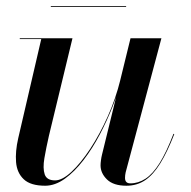

<svg xmlns="http://www.w3.org/2000/svg" viewBox="-20 -582 609 612"><path d="M124 10Q77.5 10 55.8 -10.5Q34 -31 31.2 -65.2Q28.5 -99.5 38 -141L111.5 -457.5H43V-460H211L136 -149.5Q127 -110 121.5 -77.8Q116 -45.5 122.5 -26.2Q129 -7 155.5 -7Q178.5 -7 208 -34.5Q237.5 -62 267.8 -108Q298 -154 323.5 -211Q349 -268 363.5 -327H366Q357 -288.5 339.2 -243.2Q321.5 -198 298 -153.2Q274.5 -108.5 246 -71.5Q217.5 -34.5 186.5 -12.2Q155.5 10 124 10ZM383 10Q341.5 10 321 -10Q300.5 -30 300.5 -55Q300.5 -61.5 301.8 -71Q303 -80.5 305 -88.5L396 -460H494.5L380.5 -32.5Q379.5 -28 379 -23.5Q378.5 -19 378.5 -15Q378.5 2.5 395.5 2.5Q421 2.5 444 -12.5Q467 -27.5 488.8 -62.2Q510.5 -97 533 -155.5L535.5 -154.5Q513.5 -98 491 -61.5Q468.5 -25 442.5 -7.5Q416.5 10 383 10ZM142 -560V-562.5H382V-560Z"/></svg>

Font: Bodoni Moda 72pt Medium
Style: Italic
Weight: 500
Italic angle: -13°
Designer: Owen Earl
Foundry: indestructible type
Version: Version 2.004